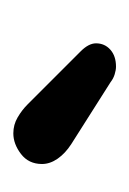

<svg xmlns="http://www.w3.org/2000/svg" viewBox="27 -810 194 288"><g transform="rotate(-90 124.0 -666.0)"><path d="M168 -589Q163 -589 156.5 -591Q150 -593 145 -597L52 -656Q38 -665 30 -676.5Q22 -688 22 -700Q22 -720 37 -731.5Q52 -743 68 -743Q81 -743 92 -736.5Q103 -730 111 -722L191 -642Q203 -630 203 -619Q203 -606 193.5 -597.5Q184 -589 168 -589Z"/></g></svg>

Font: Quicksand SemiBold
Style: Regular
Weight: 600
Designer: Andrew Paglinawan
Foundry: Andrew Paglinawan
Version: Version 3.004